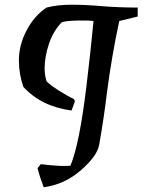

<svg xmlns="http://www.w3.org/2000/svg" viewBox="-20 -675 608 813"><path d="M165 118Q148 73 139 37L153 20Q190 25 213 26Q243 29 278 27Q316 -62 346 -310Q364 -459 376 -586Q356 -589 308.5 -588Q261 -587 242 -581Q206 -545 187.5 -490Q169 -435 169 -385Q169 -357 177 -331Q192 -315 230 -291Q268 -267 294 -255L297 -245L283 -207Q155 -224 79 -307Q60 -361 60 -419Q60 -484 92.5 -546Q125 -608 177 -643Q224 -655 282 -655Q344 -655 410 -649Q485 -643 563 -643V-605L485 -586Q453 -437 433 -284Q421 -182 400 -62Q392 -15 323 45.5Q254 106 165 118Z"/></svg>

Font: Albura Medium
Style: Italic
Weight: 462
Italic angle: -7°
Designer: Mercedes Jáuregui
Foundry: Omnibus-Type Team
Version: Version 1.000